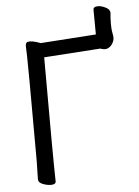

<svg xmlns="http://www.w3.org/2000/svg" viewBox="-58 -895 690 955"><g transform="rotate(-5 286.5 -417.5)"><path d="M158 15Q138 15 116.5 6.5Q95 -2 95 -19L97 -108Q97 -634 93 -685Q93 -705 113 -705Q128 -705 148 -699L168 -692L445 -711L444 -834Q444 -850 468 -850Q484 -850 505.5 -839.5Q527 -829 527 -812Q524 -782 524 -760Q524 -754 524.5 -739Q525 -724 528 -710Q531 -696 531 -685Q531 -676 524.5 -663Q518 -650 507 -642Q496 -634 484 -634Q474 -634 461 -639Q453 -639 179 -620Q179 -107 182 -1Q182 15 158 15Z"/></g></svg>

Font: LXGW WenKai TC
Style: Bold
Weight: 700
Designer: LXGW / Fontworks Inc.
Foundry: LXGW / Fontworks Inc.
Version: Version 1.330;April 28, 2024